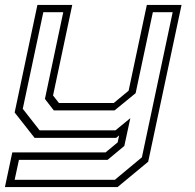

<svg xmlns="http://www.w3.org/2000/svg" viewBox="-32 -560 792 780"><path d="M108.5 0 27.5 -103 120 -540H261.5L183.5 -172L207.5 -141.5H430L490.5 -191.5L564.5 -540H705.5L570 97L445.5 200H-12L18 59H397L446 18.5L452 -10L440 0ZM27.5 170.5H434.5L544.5 79L669.5 -510.5H589L519 -181.5L433.5 -111.5H186.5L150.5 -158L225 -510.5H144L60.5 -118L129 -30.5H437L497.5 -80L473 33L405 89.5H45Z"/></svg>

Font: Tourney Expanded Light
Style: Italic
Weight: 300
Width: 7
Italic angle: -12°
Designer: Tyler Finck
Foundry: Etcetera Type Co
Version: Version 1.010; ttfautohint (v1.8.3)